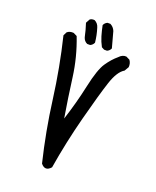

<svg xmlns="http://www.w3.org/2000/svg" viewBox="-148 -894 796 979"><g transform="rotate(20 250.0 -404.5)"><path d="M195.3 -17.6Q156.2 -178.7 134.8 -343.8Q113.3 -508.8 74.2 -669.9L84 -689.5Q97.7 -701.2 119.1 -699.2L138.7 -689.5Q177.7 -588.9 191.4 -483.4Q205.1 -377.9 222.7 -272.5Q253.9 -368.2 274.9 -465.8Q295.9 -563.5 320.8 -600.1Q345.7 -636.7 374 -660.2Q391.6 -679.7 413.1 -677.7L432.6 -668Q444.3 -652.3 442.4 -630.9L428.7 -607.4Q394.5 -587.9 371.6 -518.1Q348.6 -448.2 311 -304.7Q273.4 -161.1 250 -17.6Q221.7 14.6 195.3 -17.6ZM203.1 -669.9Q185.5 -677.7 179.7 -697.3Q171.9 -734.4 160.2 -769.5L171.9 -791Q181.6 -798.8 197.3 -796.9Q216.8 -787.1 222.7 -765.6Q234.4 -728.5 238.3 -689.5Q232.4 -675.8 218.8 -669.9ZM293.9 -671.9 279.3 -679.7Q265.6 -705.1 257.8 -731.4Q250 -757.8 244.1 -787.1Q250 -800.8 263.7 -806.6H279.3Q297.9 -796.9 305.7 -777.3Q317.4 -734.4 329.1 -691.4Q323.2 -677.7 309.6 -671.9Z"/></g></svg>

Font: JasonHandwriting1
Style: Regular
Weight: 400
Version: Version 1.48.20